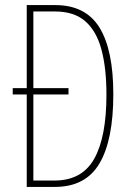

<svg xmlns="http://www.w3.org/2000/svg" viewBox="-20 -734 519 754"><path d="M197 -714Q316 -714 370.5 -626Q425 -538 425 -364Q425 -184 370.5 -92Q316 0 196 0H85V-363H30V-388H85V-714ZM195 -689H111V-388H249V-363H111V-25H194Q302 -25 350 -110.5Q398 -196 398 -362Q398 -466 378.5 -539Q359 -612 315 -650.5Q271 -689 195 -689Z"/></svg>

Font: Noto Sans Thai ExtCond Thin
Style: Regular
Weight: 100
Width: 2
Designer: Monotype Design Team
Foundry: Monotype Imaging Inc.
Version: Version 2.002; ttfautohint (v1.8.4.7-5d5b)